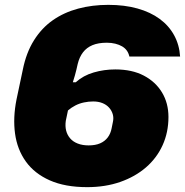

<svg xmlns="http://www.w3.org/2000/svg" viewBox="-20 -760 762 791"><path d="M339 11Q248 11 185 -17Q122 -45 86.5 -94.5Q51 -144 42 -209.5Q33 -275 48 -350L74 -473Q88 -543 120 -594Q152 -645 198 -677Q244 -709 302 -724.5Q360 -740 426 -740Q493 -740 546.5 -725Q600 -710 638 -682Q676 -654 697.5 -614.5Q719 -575 722 -527H513Q510 -541 502.5 -551.5Q495 -562 483 -569Q471 -576 455 -580Q439 -584 420 -584Q385 -584 361 -574Q337 -564 322 -544.5Q307 -525 300 -496Q298 -486 295 -474Q292 -462 288.5 -449Q285 -436 280 -421H292Q323 -449 366 -461.5Q409 -474 455 -474Q524 -474 572.5 -448.5Q621 -423 647.5 -379Q674 -335 674 -278Q674 -215 650 -162Q626 -109 581.5 -70.5Q537 -32 475.5 -10.5Q414 11 339 11ZM345 -161Q373 -161 392.5 -169.5Q412 -178 424 -194Q436 -210 440 -232L445 -257Q449 -274 444.5 -289.5Q440 -305 429 -317Q418 -329 401.5 -335.5Q385 -342 364 -342Q345 -342 326 -338Q307 -334 290.5 -325.5Q274 -317 260 -305L251 -262Q248 -240 252.5 -222Q257 -204 269 -190Q281 -176 300.5 -168.5Q320 -161 345 -161Z"/></svg>

Font: Hubot Sans Condensed ExtraLight Black
Style: Italic
Weight: 900
Italic angle: -12.0243°
Version: Version 2.000